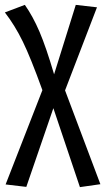

<svg xmlns="http://www.w3.org/2000/svg" viewBox="-25 -557 432 788"><path d="M387 199 303 211 194 -113 83 210 -2 200 149 -187Q101 -320 68.5 -386.5Q36 -453 -5 -506L77 -537Q110 -490 137 -427Q164 -364 197 -252L286 -537L373 -527L242 -186Z"/></svg>

Font: Fira Sans Compressed
Style: Regular
Weight: 400
Width: 1
Designer: bBox Type GmbH & Carrois Corporate GbR & Edenspiekermann AG
Foundry: bBox Type GmbH & Carrois Corporate GbR & Edenspiekermann AG
Version: Version 4.301